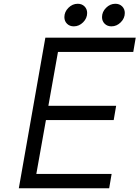

<svg xmlns="http://www.w3.org/2000/svg" viewBox="-20 -1000 741 1020"><path d="M560 0H80L221 -800H701L688 -724H288L237 -438H597L584 -362H224L173 -76H573ZM443 -931Q443 -903 421.5 -881.5Q400 -860 372 -860Q350 -860 336 -874Q322 -888 322 -909Q322 -937 343.5 -958.5Q365 -980 393 -980Q415 -980 429 -966Q443 -952 443 -931ZM643 -931Q643 -903 621.5 -881.5Q600 -860 572 -860Q550 -860 536 -874Q522 -888 522 -909Q522 -937 543.5 -958.5Q565 -980 593 -980Q615 -980 629 -966Q643 -952 643 -931Z"/></svg>

Font: Gauge
Style: Oblique
Weight: 400
Italic angle: -80°
Designer: Daniel Pimley
Foundry: Daniel Pimley
Version: Version 2.0